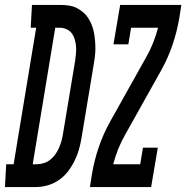

<svg xmlns="http://www.w3.org/2000/svg" viewBox="-83 -755 752 775"><path d="M-63 0 -58 -92H-28L63 -643H41L46 -735H163Q180 -735 196 -732.5Q212 -730 226 -723Q240 -716 252 -706Q264 -696 272.5 -683Q281 -670 287 -655Q293 -640 296 -624.5Q299 -609 300.5 -592.5Q302 -576 302 -559.5Q302 -543 300 -526.5Q298 -510 295 -493L246 -198Q242 -174 235.5 -151Q229 -128 217.5 -105Q206 -82 190.5 -62Q175 -42 153.5 -27.5Q132 -13 108 -6.5Q84 0 60 0ZM49 -92H65Q79 -92 93.5 -96.5Q108 -101 119.5 -110Q131 -119 140 -131.5Q149 -144 155 -158Q161 -172 165 -185.5Q169 -199 171 -213L220 -508Q222 -523 223.5 -537.5Q225 -552 224 -566.5Q223 -581 219 -595Q215 -609 207 -620Q199 -631 186 -637Q173 -643 159 -643H140ZM280 0 288 -51Q297 -106 315.5 -160.5Q334 -215 362 -265L507 -524Q523 -552 535 -582Q547 -612 555 -643H446L435 -576H375L402 -735H649L641 -684Q632 -629 613.5 -574.5Q595 -520 567 -470L422 -211Q406 -183 394 -153Q382 -123 374 -92H483L494 -159H554L527 0Z"/></svg>

Font: Iosevka Curly Slab SmBdExObl
Style: Regular
Weight: 600
Width: 7
Italic angle: -9°
Monospace: yes
Designer: Belleve Invis
Foundry: Belleve Invis
Version: Version 11.1.0; ttfautohint (v1.8.3)